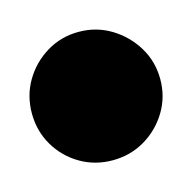

<svg xmlns="http://www.w3.org/2000/svg" viewBox="-112 -1063 325 325"><g transform="rotate(-15 50.5 -900.5)"><path d="M-62 -900Q-62 -869 -47 -843.5Q-32 -818 -6.5 -803Q19 -788 50 -788Q81 -788 106.5 -803Q132 -818 147.5 -843.5Q163 -869 163 -900Q163 -931 147.5 -956.5Q132 -982 106.5 -997.5Q81 -1013 50 -1013Q19 -1013 -6.5 -997.5Q-32 -982 -47 -956.5Q-62 -931 -62 -900Z"/></g></svg>

Font: Linefont Black
Style: Regular
Weight: 900
Monospace: yes
Version: Version 3.002;gftools[0.9.33]